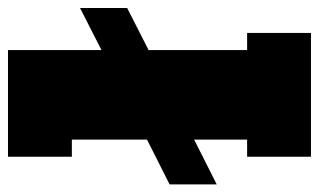

<svg xmlns="http://www.w3.org/2000/svg" viewBox="-218 -636 818 493"><g transform="rotate(-90 191.5 -389.0)"><path d="M36 -778H310V-538L418 -593V-472L310 -417V-164H354V0H36V-164H80V-300L-35 -242V-363L80 -421V-614H36Z"/></g></svg>

Font: Alfa Slab One
Style: Regular
Weight: 400
Designer: JM Sole
Foundry: JM Sole
Version: Version 1.001